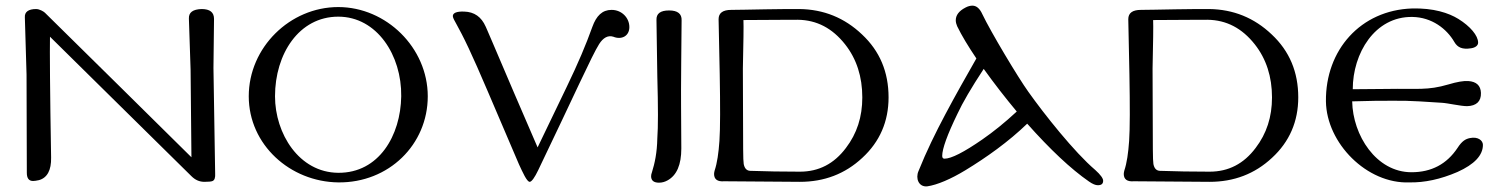

<svg xmlns="http://www.w3.org/2000/svg" viewBox="-20 -640 5319 680"><path d="M736 -399 738 -573C738 -596 724 -608 694 -608C663 -607 648 -596 649 -574L655 -393L658 -83L415 -323L139 -595C135 -599 120 -608 108 -608C81 -608 67 -598 68 -579L74 -376L75 -28C75 -9 82 1 97 1C102 1 109 0 118 -2C147 -10 162 -37 161 -82C157 -316 156 -461 157 -510L377 -293L658 -16C671 -3 686 4 704 4C719 4 729 3 733 1C740 -2 743 -11 742 -26Z M1495 -299C1495 -471 1348 -615 1178 -615C1007 -615 861 -472 861 -299C861 -127 1008 4 1178 6C1357 8 1495 -128 1495 -299ZM1401 -299C1399 -160 1322 -27 1178 -28C1039 -29 954 -167 954 -299C954 -449 1039 -581 1178 -581C1315 -581 1403 -444 1401 -299Z M2152 -510C2181 -498 2209 -512 2209 -544C2209 -577 2182 -605 2146 -605C2113 -605 2092 -584 2078 -545C2055 -481 2028 -417 1987 -332L1884 -118L1802 -308C1733 -470 1699 -549 1700 -546C1685 -580 1660 -598 1624 -599C1597 -600 1582 -594 1584 -581C1586 -569 1601 -552 1640 -469C1675 -395 1727 -270 1818 -58C1831 -30 1846 4 1856 4C1863 4 1874 -12 1886 -37C2013 -301 2076 -443 2102 -484C2116 -506 2133 -516 2152 -510Z M2394 -568C2395 -591 2380 -603 2350 -603C2319 -603 2304 -592 2305 -569L2308 -369C2311 -259 2311 -191 2308 -150C2307 -99 2299 -62 2289 -30C2287 -25 2286 -20 2286 -16C2286 -1 2295 7 2314 7C2325 7 2335 4 2344 -1C2377 -19 2393 -57 2393 -114C2392 -245 2392 -314 2392 -321C2392 -366 2393 -449 2394 -568Z M3127 -295C3127 -385 3096 -459 3033 -518C2971 -577 2897 -607 2811 -608C2782 -608 2742 -608 2691 -607C2633 -606 2593 -605 2570 -605C2540 -605 2525 -594 2525 -572L2529 -378C2531 -264 2531 -185 2528 -141C2525 -98 2520 -63 2511 -36C2510 -32 2509 -28 2509 -24C2509 -5 2521 4 2545 2L2813 4C2899 4 2973 -24 3034 -81C3096 -138 3127 -210 3127 -295ZM3034 -295C3034 -226 3015 -167 2976 -116C2934 -60 2880 -32 2813 -32C2751 -32 2692 -33 2636 -35C2624 -36 2617 -44 2614 -59C2613 -65 2612 -83 2612 -112L2611 -397C2613 -490 2614 -548 2613 -569C2749 -570 2813 -570 2806 -570C2873 -569 2928 -540 2973 -483C3014 -431 3034 -368 3034 -295Z M3868 16C3881 16 3887 11 3887 0C3887 -8 3878 -21 3859 -38C3785 -101 3678 -236 3622 -315C3586 -365 3489 -527 3459 -590C3450 -610 3438 -620 3424 -620C3417 -620 3408 -618 3399 -613C3376 -601 3365 -586 3365 -568C3365 -561 3367 -554 3370 -547C3386 -514 3409 -476 3438 -433C3401 -368 3364 -303 3328 -235C3294 -171 3261 -104 3233 -34C3222 -9 3233 23 3264 20C3299 15 3348 -6 3399 -37C3473 -82 3552 -138 3618 -202C3699 -111 3772 -42 3837 3C3850 12 3860 16 3868 16ZM3581 -245C3539 -206 3498 -173 3459 -146C3394 -101 3349 -78 3325 -78C3320 -78 3317 -81 3317 -88C3317 -113 3335 -163 3371 -237C3389 -276 3420 -329 3464 -396C3502 -343 3541 -293 3581 -245Z M4578 -295C4578 -385 4547 -459 4484 -518C4422 -577 4348 -607 4262 -608C4233 -608 4193 -608 4142 -607C4084 -606 4044 -605 4021 -605C3991 -605 3976 -594 3976 -572L3980 -378C3982 -264 3982 -185 3979 -141C3976 -98 3971 -63 3962 -36C3961 -32 3960 -28 3960 -24C3960 -5 3972 4 3996 2L4264 4C4350 4 4424 -24 4485 -81C4547 -138 4578 -210 4578 -295ZM4485 -295C4485 -226 4466 -167 4427 -116C4385 -60 4331 -32 4264 -32C4202 -32 4143 -33 4087 -35C4075 -36 4068 -44 4065 -59C4064 -65 4063 -83 4063 -112L4062 -397C4064 -490 4065 -548 4064 -569C4200 -570 4264 -570 4257 -570C4324 -569 4379 -540 4424 -483C4465 -431 4485 -368 4485 -295Z M4972 6C5025 7 5082 -5 5142 -31C5202 -58 5232 -90 5232 -127C5232 -142 5215 -157 5186 -151C5171 -148 5158 -141 5142 -116C5104 -59 5050 -30 4979 -30C4854 -30 4771 -161 4769 -281L4853 -283C4966 -283 4950 -285 5086 -276C5107 -275 5153 -264 5176 -264C5209 -265 5226 -281 5225 -311C5224 -337 5209 -351 5180 -353C5163 -354 5140 -350 5110 -341C5035 -319 5002 -327 4890 -325L4771 -324C4771 -451 4849 -582 4982 -580C5051 -579 5104 -538 5131 -491C5142 -472 5159 -464 5190 -469C5204 -471 5215 -478 5215 -489C5215 -514 5187 -547 5145 -573C5111 -594 5057 -612 4981 -610C4799 -604 4674 -463 4676 -281C4678 -133 4821 12 4972 6Z"/></svg>

Font: GFS Ignacio
Style: Regular
Weight: 400
Designer: George D. Matthiopoulos
Foundry: George D. Matthiopoulos
Version: Version 1.000